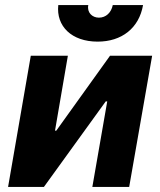

<svg xmlns="http://www.w3.org/2000/svg" viewBox="-20 -741 634 761"><path d="M12 0H154L399 -339H405L346 0H492L583 -520H416L203 -223H198L249 -520H102ZM367 -576C462 -576 531 -629 547 -721H427C421 -691 400 -671 372 -671C345 -671 324 -692 330 -721H211C202 -637 264 -576 367 -576Z"/></svg>

Font: Fixel Text 20240404
Style: Bold Italic
Weight: 700
Width: 4
Italic angle: -10°
Designer: AlfaBravo + MacPaw
Foundry: Kyrylo Tkachov, Marchela Mozhyna, Serhii Makarenko, Maria Weinstein, Zakhar Kryvoshyya
Version: Version 1.211;Glyphs 3.2 (3225)